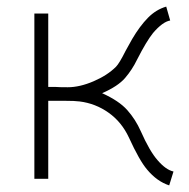

<svg xmlns="http://www.w3.org/2000/svg" viewBox="-20 -541 571 581"><path d="M126 -500V-278H147Q157 -277 185 -277Q221 -277 263 -295Q305 -313 331 -339Q341 -349 360 -387L380 -423Q403 -462 427.5 -487Q452 -512 483 -521L495 -479Q472 -475 443 -441Q423 -416 395 -361Q380 -330 358.5 -305Q337 -280 289 -259Q340 -236 365 -208Q390 -180 406 -144Q433 -83 457 -56Q482 -27 505 -22L492 20Q455 8 425 -28Q402 -55 370 -125Q348 -172 308.5 -200Q269 -228 221 -234Q207 -236 174 -236H126V0H84V-500Z"/></svg>

Font: Bellota Light
Style: Regular
Weight: 300
Designer: Kemie Guaida
Foundry: Kemie Guaida
Version: Version 4.001